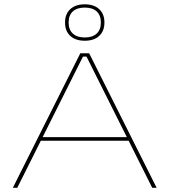

<svg xmlns="http://www.w3.org/2000/svg" viewBox="-20 -892 805 912"><path d="M41 0 361.5 -639H403.5L724 0H703L391 -623H374L62 0ZM167 -223.5V-240.5H598V-223.5ZM289 -784.5V-786Q289 -825.5 313.8 -848.5Q338.5 -871.5 382.5 -871.5Q426.5 -871.5 451.2 -848.5Q476 -825.5 476 -785.5V-784.5Q476 -744.5 451.2 -721.5Q426.5 -698.5 382.5 -698.5Q338.5 -698.5 313.8 -721.5Q289 -744.5 289 -784.5ZM306 -784Q306 -751 326 -732.5Q346 -714 382.5 -714Q419.5 -714 439.2 -732.5Q459 -751 459 -784V-785.5Q459 -819.5 439.2 -837.8Q419.5 -856 382.5 -856Q346 -856 326 -837.8Q306 -819.5 306 -785.5Z"/></svg>

Font: Anek Latin Expanded Thin
Style: Regular
Weight: 250
Width: 7
Designer: Yesha Goshar
Foundry: Ek Type
Version: Version 1.003